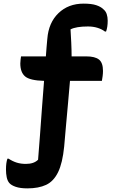

<svg xmlns="http://www.w3.org/2000/svg" viewBox="-20 -789 640 1059"><path d="M123 115Q167 115 190 92Q195 31 200.5 -42.5Q206 -116 211.5 -193.5Q217 -271 223 -343Q145 -345 118.5 -367.5Q92 -390 92 -439Q92 -449 93.5 -460Q95 -471 96 -478H233Q235 -506 237 -530.5Q239 -555 241 -575Q248 -664 302.5 -716.5Q357 -769 441 -769Q485 -769 510.5 -760.5Q536 -752 549 -739Q563 -728 568.5 -711.5Q574 -695 574 -675Q574 -639 565 -615H559Q542 -628 518 -635.5Q494 -643 465 -643Q400 -643 369 -627Q371 -597 373 -554Q375 -511 375 -478H456Q504 -478 526 -460.5Q548 -443 548 -398Q548 -383 546 -368.5Q544 -354 542 -343H366Q361 -287 355.5 -222.5Q350 -158 344 -95.5Q338 -33 334 19Q325 110 300.5 160.5Q276 211 234.5 230.5Q193 250 131 250Q92 250 67 241.5Q42 233 31 220Q21 208 17 188.5Q13 169 13 146Q13 108 21 86H27Q50 101 72.5 108Q95 115 123 115Z"/></svg>

Font: Recursive Sn Csl St
Style: Bold
Weight: 700
Version: Version 1.079;hotconv 1.0.112;makeotfexe 2.5.65598; ttfautoh